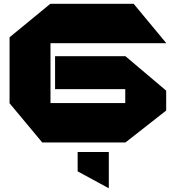

<svg xmlns="http://www.w3.org/2000/svg" viewBox="-20 -745 918 1004"><path d="M244 -519V-206H635V-279H268V-451H636L849 -271V-167L636 0H201L30 -205V-550L243 -725H679L849 -520V-519ZM548 239 386 151V50H549V239Z"/></svg>

Font: Foldit Thin ExtraBold
Style: Regular
Weight: 800
Version: Version 1.003